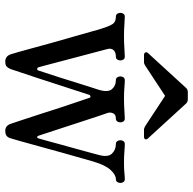

<svg xmlns="http://www.w3.org/2000/svg" viewBox="-22 -680 715 710"><g transform="rotate(90 335.0 -325.5)"><path d="M208 12Q188 12 181 -9Q179 -15 172 -39.5Q165 -64 155.5 -99.5Q146 -135 135 -174Q124 -213 113.5 -249Q103 -285 96 -311Q89 -337 86 -345Q77 -374 69 -385.5Q61 -397 42 -397Q35 -397 31.5 -402Q28 -407 28 -414Q28 -420 31.5 -425Q35 -430 42 -430Q52 -430 71 -428.5Q90 -427 114 -427Q138 -427 159 -428.5Q180 -430 190 -430Q197 -430 200.5 -425Q204 -420 204 -414Q204 -407 200.5 -402Q197 -397 190 -397Q173 -397 165.5 -388Q158 -379 162 -365Q164 -358 171 -331Q178 -304 187.5 -268.5Q197 -233 206 -198.5Q215 -164 221.5 -139.5Q228 -115 229 -112Q231 -106 235.5 -106Q240 -106 241 -110Q243 -117 250.5 -139Q258 -161 267.5 -191Q277 -221 286 -250.5Q295 -280 302.5 -302.5Q310 -325 312 -332Q323 -367 310.5 -382Q298 -397 277 -397Q270 -397 266.5 -402Q263 -407 263 -414Q263 -420 266.5 -425Q270 -430 277 -430Q287 -430 304 -428.5Q321 -427 345 -427Q369 -427 389 -428.5Q409 -430 419 -430Q426 -430 429.5 -425Q433 -420 433 -414Q433 -407 429.5 -402Q426 -397 419 -397Q404 -397 399.5 -387Q395 -377 398 -367Q401 -359 410 -332Q419 -305 430.5 -269.5Q442 -234 453.5 -199Q465 -164 473 -139.5Q481 -115 482 -112Q484 -106 487.5 -106Q491 -106 492 -110Q494 -116 500 -138Q506 -160 514 -189.5Q522 -219 530.5 -249Q539 -279 545 -302Q551 -325 553 -332Q563 -367 549 -382Q535 -397 513 -397Q506 -397 502.5 -402Q499 -407 499 -414Q499 -420 502.5 -425Q506 -430 513 -430Q524 -430 541 -428.5Q558 -427 582 -427Q605 -427 619 -428.5Q633 -430 643 -430Q650 -430 653.5 -425Q657 -420 657 -414Q657 -407 653.5 -402Q650 -397 643 -397Q627 -397 609 -377.5Q591 -358 578 -314Q576 -307 567 -275.5Q558 -244 546 -201.5Q534 -159 522.5 -116.5Q511 -74 502.5 -44Q494 -14 492 -8Q489 2 483 7Q477 12 464 12Q445 12 438 -9Q436 -16 426 -45Q416 -74 403.5 -113.5Q391 -153 378 -193Q365 -233 355 -261.5Q345 -290 343 -297Q342 -303 337.5 -303Q333 -303 331 -298Q325 -279 314.5 -247Q304 -215 292 -178Q280 -141 268.5 -105.5Q257 -70 248 -44Q239 -18 236 -8Q232 2 226.5 7Q221 12 208 12ZM184 -501Q177 -501 174.5 -506Q172 -511 177 -516L306 -657Q312 -663 321 -663H348Q357 -663 363 -657L492 -516Q497 -511 495.5 -506Q494 -501 486 -501H460Q456 -501 453 -502.5Q450 -504 446 -506L335 -579L224 -506Q220 -504 217.5 -502.5Q215 -501 210 -501Z"/></g></svg>

Font: TsukuhouMincho
Style: Regular
Weight: 400
Designer: Iose
Foundry: Typographish
Version: Version 1.001; ttfautohint (v1.8.3)